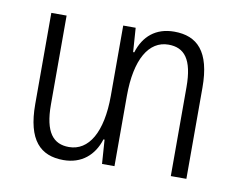

<svg xmlns="http://www.w3.org/2000/svg" viewBox="-62 -577 827 668"><g transform="rotate(10 351.5 -243.5)"><path d="M503 -497C438 -497 396 -461 378 -402H374L368 -487H324V-239C324 -110 281 -38 211 -38C156 -38 124 -74 124 -173V-487H70V-165C70 -37 119 10 200 10C264 10 307 -27 325 -85H329L335 0H379V-248C379 -378 422 -449 491 -449C547 -449 578 -413 578 -314V0H633V-322C633 -450 584 -497 503 -497Z"/></g></svg>

Font: Noto Sans Armenian Condensed Light
Style: Regular
Weight: 300
Width: 3
Designer: Monotype Design Team
Foundry: Monotype Imaging Inc.
Version: Version 2.008